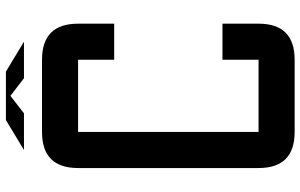

<svg xmlns="http://www.w3.org/2000/svg" viewBox="-208 -832 1040 665"><g transform="rotate(-90 312.5 -500.0)"><path d="M437.5 -125V-250H562.5V-125Q562.5 0 437.5 0H187.5Q62.5 0 62.5 -125V-750Q62.5 -875 187.5 -875H437.5Q562.5 -875 562.5 -750V-625H437.5V-750H187.5V-125ZM228.5 -1000H396.5L500 -937.5H373.5L312.5 -984.4L252 -937.5H125Z"/></g></svg>

Font: Oldtimer
Style: Regular
Weight: 400
Designer: GGBotNet
Foundry: GGBotNet
Version: 1.00